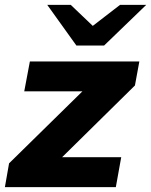

<svg xmlns="http://www.w3.org/2000/svg" viewBox="-36 -764 617 784"><path d="M-16 0 1 -97 327 -417 348 -391H63L86 -513H533L515 -415L180 -85L168 -122H459L437 0ZM276 -578 323 -643 454 -744H561L389 -578ZM276 -578 157 -744H253L361 -641L389 -578Z"/></svg>

Font: REM SemiBold
Style: Italic
Weight: 600
Italic angle: -11°
Designer: Octavio Pardo
Foundry: Ashler Design
Version: Version 1.005;gftools[0.9.28]